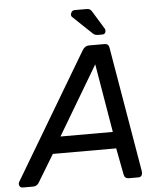

<svg xmlns="http://www.w3.org/2000/svg" viewBox="-99 -939 831 990"><g transform="rotate(-5 316.5 -444.0)"><path d="M-37 -31 348 -678Q354 -688 362.5 -694Q371 -700 384 -700H460Q474 -700 480 -694Q486 -688 487 -678L597 -31Q599 -16 593.5 -8Q588 0 578 0H527Q506 0 502 -22L476 -159H148L62 -17Q58 -10 50.5 -5Q43 0 33 0H-21Q-34 0 -38.5 -10.5Q-43 -21 -37 -31ZM195 -245H466L406 -600ZM304 -869Q308 -888 325 -888H383Q397 -888 403.5 -884Q410 -880 416 -869L471 -779Q475 -773 473 -763Q470 -750 456 -750H437Q426 -750 419.5 -752Q413 -754 406 -761L308 -854Q302 -861 304 -869Z"/></g></svg>

Font: SVN-Rubik
Style: Italic
Weight: 400
Italic angle: -12°
Designer: Hubert and Fischer
Foundry: Hubert & Fischer
Version: Version 2.101; ttfautohint (v1.8.3)